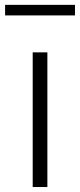

<svg xmlns="http://www.w3.org/2000/svg" viewBox="-58 -752 321 772"><path d="M73.5 0V-541.5H132.5V0ZM-37.5 -690V-732.5H243.5V-690Z"/></svg>

Font: Encode Sans Semi Condensed Light
Style: Regular
Weight: 300
Width: 4
Designer: Multiple Designers
Foundry: Impallari Type
Version: Version 2.000